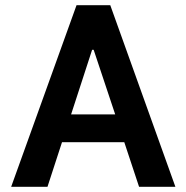

<svg xmlns="http://www.w3.org/2000/svg" viewBox="-20 -720 715 740"><path d="M459 -172H219L163 0H23L275 -700H405L656 0H516ZM424 -279 341 -528H335L254 -279Z"/></svg>

Font: Be Vietnam
Style: Bold
Weight: 700
Designer: Gabriel Lam
Foundry: TypeRant
Version: Version 4.000